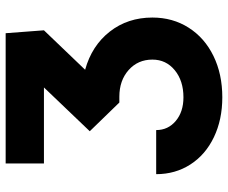

<svg xmlns="http://www.w3.org/2000/svg" viewBox="-82 -692 787 662"><g transform="rotate(-90 311.0 -361.5)"><path d="M41 -216H193Q193 -175 224.5 -148.5Q256 -122 306 -122Q363 -122 399.5 -152Q436 -182 436 -229Q436 -279 400 -311Q364 -343 308 -343H288L189 -445L340 -603H78V-735H527L537 -603L401 -461Q484 -438 532.5 -376Q581 -314 581 -229Q581 -159 546 -104Q511 -49 448.5 -18.5Q386 12 306 12Q229 12 168.5 -17Q108 -46 74.5 -98Q41 -150 41 -216Z"/></g></svg>

Font: SUITE Heavy
Style: Regular
Weight: 900
Designer: Sun
Foundry: Sun
Version: Version 2.040